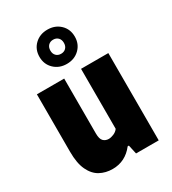

<svg xmlns="http://www.w3.org/2000/svg" viewBox="-200 -930 935 1045"><g transform="rotate(-30 267.0 -407.5)"><path d="M196 10Q152.5 10 117.5 -9Q82.5 -28 61.8 -71.5Q41 -115 41 -187.5V-548.5H212.5V-203Q212.5 -168.5 225.8 -155.5Q239 -142.5 259 -142.5Q273 -142.5 290.5 -149.8Q308 -157 318.5 -171.5V-548.5H490V0H347.5L335 -56.5H327.5Q276 10 196 10ZM266 -610Q218 -610 186.5 -640.5Q155 -671 155 -717.5Q155 -764.5 186.5 -794.8Q218 -825 266 -825Q314 -825 345.5 -794.8Q377 -764.5 377 -717.5Q377 -671 345.5 -640.5Q314 -610 266 -610ZM266 -673.5Q285 -673.5 296.8 -685.5Q308.5 -697.5 308.5 -717.5Q308.5 -738 296.8 -750Q285 -762 266 -762Q247 -762 235.2 -750Q223.5 -738 223.5 -717.5Q223.5 -697.5 235.2 -685.5Q247 -673.5 266 -673.5Z"/></g></svg>

Font: Encode Sans Cnd XBd
Style: Regular
Weight: 800
Width: 3
Designer: Multiple Designers
Foundry: Impallari Type
Version: Version 3.002; ttfautohint (v1.8.3) -l 8 -r 50 -G 200 -x 14 